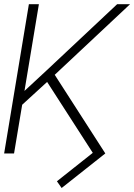

<svg xmlns="http://www.w3.org/2000/svg" viewBox="-28 -748 654 936"><path d="M-7.8 0 112.8 -727.5H161.6L91.3 -304.7L200.7 -406.2L543 -727.5H606L238.8 -383.3L485.4 0L272.5 168.5L249.5 135.7L424.3 -2.9L201.7 -348.6L80.1 -237.3L40.5 0Z"/></svg>

Font: Inter Extra Light
Style: Italic
Weight: 200
Italic angle: -9.39999°
Designer: Rasmus Andersson
Foundry: rsms
Version: Version 4.000;git-3c8e0fc